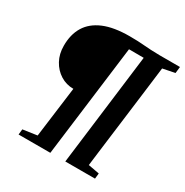

<svg xmlns="http://www.w3.org/2000/svg" viewBox="-187 -987 1100 1139"><g transform="rotate(30 362.5 -417.0)"><path d="M96 0 100 -37.5 197 -51.5 242 -397Q193 -397 152.8 -422.2Q112.5 -447.5 88.8 -491Q65 -534.5 65 -590Q64.5 -667.5 97.8 -722Q131 -776.5 199.8 -805.5Q268.5 -834.5 376 -834.5Q407 -834.5 431 -833.5Q455 -832.5 477.8 -830.5Q500.5 -828.5 526.5 -827.2Q552.5 -826 586.5 -825.5H725L720 -781.5L637.5 -765Q632.5 -725 626.5 -677Q620.5 -629 613.8 -576Q607 -523 600 -467Q593 -411 585.8 -354.8Q578.5 -298.5 571.8 -245Q565 -191.5 558.8 -142.2Q552.5 -93 547.5 -51.5L623.5 -37.5L619.5 0H416L511.5 -765L410.5 -765.5L313.5 0Z"/></g></svg>

Font: Merriweather 36pt ExtraBold
Style: Italic
Weight: 800
Italic angle: -7.8°
Version: Version 2.101